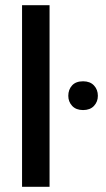

<svg xmlns="http://www.w3.org/2000/svg" viewBox="-20 -720 407 740"><path d="M65 -700H171V0H65ZM300.2 -295.8Q273.2 -295.8 258.2 -311.8Q243.2 -327.9 243.2 -350.7Q243.2 -374.6 257.7 -390.6Q272.2 -406.7 300.2 -406.7Q327.2 -406.7 342.2 -390.6Q357.2 -374.6 357.2 -350.7Q357.2 -327.9 342.2 -311.8Q327.2 -295.8 300.2 -295.8Z"/></svg>

Font: Tilda Sans Semibold
Style: Regular
Weight: 600
Designer: ParaType Ltd
Foundry: ParaType Ltd
Version: Version 1.009